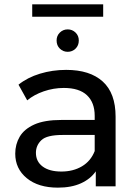

<svg xmlns="http://www.w3.org/2000/svg" viewBox="-20 -856 638 882"><path d="M420 0V-69Q396 -34 352 -14Q308 6 246 6Q156 6 103 -37.5Q50 -81 50 -150Q50 -193 70.5 -228Q91 -263 137.5 -284Q184 -305 263 -305H415V-324Q415 -385 379.5 -418.5Q344 -452 273 -452Q226 -452 181 -436.5Q136 -421 105 -395L65 -467Q106 -500 163.5 -517.5Q221 -535 284 -535Q393 -535 452 -481.5Q511 -428 511 -320V0ZM415 -162V-236H267Q195 -236 170 -212Q145 -188 145 -154Q145 -114 176 -91Q207 -68 262 -68Q316 -68 356.5 -92Q397 -116 415 -162ZM291 -618Q270 -618 255 -632.5Q240 -647 240 -670Q240 -692 255 -706.5Q270 -721 291 -721Q312 -721 327 -706.5Q342 -692 342 -670Q342 -647 327 -632.5Q312 -618 291 -618ZM128 -779V-836H454V-779Z"/></svg>

Font: Montserrat Medium
Style: Regular
Weight: 500
Designer: Julieta Ulanovsky
Foundry: Julieta Ulanovsky
Version: Version 9.000; ttfautohint (v1.8.4.7-5d5b)